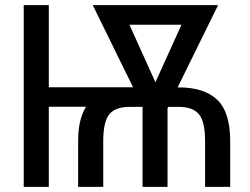

<svg xmlns="http://www.w3.org/2000/svg" viewBox="-20 -731 978 751"><path d="M285.6 0V-178.7Q285.6 -222.2 293.2 -255.1Q300.8 -288.1 316.4 -313.5H170.9V0H72.8V-710.9H170.9V-389.6H500.5L342.8 -710.9H833L674.8 -389.2H678.7Q779.3 -389.2 829.8 -340.6Q880.4 -292 880.4 -178.7V0H782.2V-178.7Q782.2 -255.4 758.1 -284.2Q733.9 -313 678.7 -313H637.7L635.3 -308.1V0H537.6V-313H487.3Q431.6 -313 407.7 -284.2Q383.8 -255.4 383.8 -178.7V0ZM587.9 -409.2 689.9 -634.3H486.3Z"/></svg>

Font: Franco
Style: Regular
Weight: 400
Designer: Google
Version: Version 1.200311; 2013